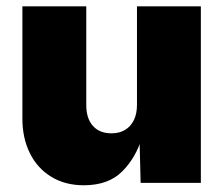

<svg xmlns="http://www.w3.org/2000/svg" viewBox="-20 -562 686 590"><path d="M237.3 7.3Q180.2 7.3 137.5 -18.8Q94.7 -44.9 71.8 -91.3Q48.8 -137.7 48.8 -197.3V-542.5H245.1V-238.8Q245.1 -198.2 265.4 -175.3Q285.6 -152.3 322.8 -152.3Q346.7 -152.3 364.3 -162.8Q381.8 -173.3 391.4 -192.9Q400.9 -212.4 400.9 -239.7V-542.5H597.2V0H412.1L408.7 -140.1H416.5Q397.5 -77.1 355.2 -34.9Q313 7.3 237.3 7.3Z"/></svg>

Font: Inter 16pt Black
Style: Regular
Weight: 900
Version: Version 4.001;git-66647c0bb